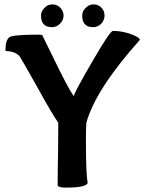

<svg xmlns="http://www.w3.org/2000/svg" viewBox="-20 -818 664 876"><path d="M317 -381Q323 -403 401 -537Q482 -677 495 -677Q539 -677 581 -661Q619 -646 618 -636Q416 -410 374 -258Q372 -238 372 -181Q372 -20 380 14Q380 38 280 38Q252 38 243 30Q243 -33 245 -133L246 -258Q218 -297 146 -428Q75 -554 69 -562Q46 -585 6 -585Q5 -587 5 -593Q5 -631 21 -647Q34 -660 158 -660Q170 -660 173 -657L228 -545Q286 -425 315 -381ZM254 -710Q238 -694 217 -694Q167 -694 167 -747Q167 -767 183 -782Q198 -798 219 -798Q240 -798 255 -783Q270 -768 270 -747Q270 -726 254 -710ZM442 -710Q426 -694 405 -694Q355 -694 355 -747Q355 -767 371 -782Q386 -798 407 -798Q428 -798 443 -783Q457 -768 457 -747Q457 -726 442 -710Z"/></svg>

Font: Bubblegum Sans
Style: Regular
Weight: 400
Designer: Angel Koziupa and Alejandro Paul
Foundry: Angel Koziupa and Alejandro Paul
Version: Version 1.001